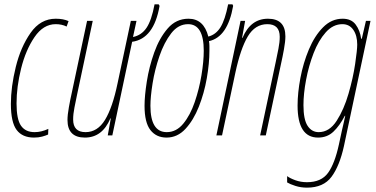

<svg xmlns="http://www.w3.org/2000/svg" viewBox="-20 -622 1728 882"><path d="M136 10Q157 10 173.5 5.5Q190 1 201 -4L202 -30Q170 -15 139 -15Q97 -15 76.5 -44.5Q56 -74 56 -147Q56 -223 77 -307.5Q98 -392 138.5 -451.5Q179 -511 236 -511Q264 -511 286 -500L295 -525Q271 -536 236 -536Q166 -536 120.5 -471Q75 -406 52.5 -314.5Q30 -223 30 -145Q30 -60 56.5 -25Q83 10 136 10Z M370 10Q450 10 487 -78H489L475 0H496L587 -430Q687 -444 713 -595L709 -602H690Q676 -528 653 -494Q630 -460 591 -452L607 -526H581L520 -239Q497 -128 462.5 -71.5Q428 -15 373 -15Q316 -15 316 -73Q316 -98 322 -128Q328 -158 334 -187L406 -526H380L310 -197Q303 -166 296.5 -130Q290 -94 290 -71Q290 10 370 10Z M745 10Q795 10 832 -30Q869 -70 893.5 -132Q918 -194 930 -262.5Q942 -331 942 -388Q942 -400 942 -411Q942 -422 940 -433Q1026 -452 1051 -595L1048 -602H1028Q1014 -531 993 -497Q972 -463 937 -454Q916 -536 846 -536Q789 -536 750.5 -491.5Q712 -447 688.5 -381Q665 -315 654.5 -248Q644 -181 644 -136Q644 -59 671 -24.5Q698 10 745 10ZM746 -15Q671 -15 671 -136Q671 -177 681 -239.5Q691 -302 712.5 -364.5Q734 -427 766.5 -469Q799 -511 844 -511Q916 -511 916 -389Q916 -340 905.5 -276.5Q895 -213 874.5 -153Q854 -93 822 -54Q790 -15 746 -15Z M974 0H1000L1061 -287Q1085 -399 1118.5 -455Q1152 -511 1208 -511Q1265 -511 1265 -453Q1265 -428 1259 -398Q1253 -368 1247 -339L1175 0H1201L1271 -329Q1278 -360 1284.5 -396Q1291 -432 1291 -455Q1291 -536 1211 -536Q1131 -536 1094 -448H1092L1106 -526H1085Z M1444 -15Q1412 -15 1393 -44Q1374 -73 1374 -139Q1374 -191 1386 -255Q1398 -319 1420.5 -377.5Q1443 -436 1476.5 -473.5Q1510 -511 1553 -511Q1585 -511 1603 -485Q1621 -459 1621 -417Q1621 -393 1611.5 -328.5Q1602 -264 1581 -191.5Q1560 -119 1526.5 -67Q1493 -15 1444 -15ZM1390 240Q1466 240 1503 190Q1540 140 1560 49L1682 -526H1661L1642 -444H1639Q1634 -482 1614 -509Q1594 -536 1554 -536Q1503 -536 1464 -496.5Q1425 -457 1399 -395Q1373 -333 1360 -264Q1347 -195 1347 -137Q1347 10 1441 10Q1483 10 1511.5 -17Q1540 -44 1564 -90H1566Q1562 -70 1557.5 -52Q1553 -34 1551 -24L1537 41Q1518 129 1487 172Q1456 215 1390 215Q1362 215 1337 206Q1312 197 1299 187V216Q1312 224 1337 232Q1362 240 1390 240Z"/></svg>

Font: Noto Sans Display Condensed Thin
Style: Italic
Weight: 250
Width: 3
Italic angle: -12°
Designer: Monotype Design Team
Foundry: Monotype Imaging Inc.
Version: Version 1.900